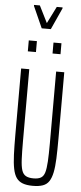

<svg xmlns="http://www.w3.org/2000/svg" viewBox="-68 -1110 486 1153"><g transform="rotate(5 175.0 -533.5)"><path d="M176 8Q139 8 115 -1Q91 -10 77 -29.5Q63 -49 56 -83.5Q49 -118 47 -168.5Q45 -219 45 -289V-688H94V-257Q94 -189 96 -146Q98 -103 105.5 -79.5Q113 -56 130 -46.5Q147 -37 176 -37Q205 -37 221 -46.5Q237 -56 244 -79.5Q251 -103 253.5 -146Q256 -189 256 -257V-688H305V-289Q305 -219 303 -168.5Q301 -118 294 -84Q287 -50 273.5 -29.5Q260 -9 236 -0.5Q212 8 176 8ZM76 -794V-860H125V-794ZM225 -794V-860H273V-794ZM147 -939 89 -1069V-1075H124L175 -973L226 -1075H261V-1069L202 -939Z"/></g></svg>

Font: Saira UltraCondensed Light
Style: Regular
Weight: 300
Width: 1
Designer: Hector Gatti with collaboration of the Omnibus-Type team
Foundry: Omnibus-Type
Version: Version 1.101